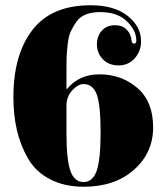

<svg xmlns="http://www.w3.org/2000/svg" viewBox="-20 -701 631 731"><path d="M233 -298V-197Q233 -93 248 -50.5Q263 -8 298 -8Q333 -8 348 -50.5Q363 -93 363 -197Q363 -301 348.5 -341Q334 -381 298 -381Q277 -381 255 -357Q233 -333 233 -298ZM499 -547Q499 -585 463 -620Q427 -655 361 -655Q330 -655 307 -646Q284 -637 270.5 -617.5Q257 -598 249 -580.5Q241 -563 237.5 -531Q234 -499 233.5 -481.5Q233 -464 233 -430V-363H236Q281 -418 359 -418Q442 -418 502.5 -366.5Q563 -315 563 -216Q563 -119 490 -54.5Q417 10 299 10Q225 10 170.5 -18.5Q116 -47 87 -97Q58 -147 44.5 -205Q31 -263 31 -331Q31 -493 103.5 -587Q176 -681 325 -681Q415 -681 466 -640.5Q517 -600 517 -544Q517 -506 493 -479Q469 -452 431 -452Q394 -452 371.5 -475.5Q349 -499 349 -532Q349 -563 367.5 -584Q386 -605 418 -605Q445 -605 462 -588.5Q479 -572 481 -545Q483 -535 490 -535Q499 -535 499 -547Z"/></svg>

Font: Elsie Swash Caps Black
Style: Regular
Weight: 900
Designer: Alejandro Inler
Foundry: Alejandro Inler
Version: 1.001